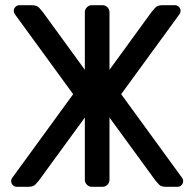

<svg xmlns="http://www.w3.org/2000/svg" viewBox="-20 -720 749 740"><path d="M334 0Q323 0 315 -8Q307 -16 307 -27V-267L129 -23Q124 -17 116 -8.5Q108 0 88 0H45Q36 0 29.5 -6.5Q23 -13 23 -22Q23 -24 23.5 -26.5Q24 -29 26 -33L262 -357L36 -667Q33 -673 33 -678Q33 -687 39.5 -693.5Q46 -700 55 -700H102Q122 -700 131 -690Q140 -680 144 -675L307 -451V-673Q307 -684 315 -692Q323 -700 334 -700H375Q386 -700 394 -692Q402 -684 402 -673V-451L565 -675Q569 -680 578 -690Q587 -700 607 -700H654Q663 -700 669.5 -693.5Q676 -687 676 -678Q676 -673 673 -667L447 -357L683 -33Q685 -29 685.5 -26.5Q686 -24 686 -22Q686 -13 679.5 -6.5Q673 0 664 0H621Q601 0 593 -8.5Q585 -17 580 -23L402 -267V-27Q402 -16 394 -8Q386 0 375 0H334Z"/></svg>

Font: Rubik
Style: Regular
Weight: 400
Designer: Hubert & Fischer
Foundry: Hubert & Fischer
Version: Version 1.002; ttfautohint (v1.6)